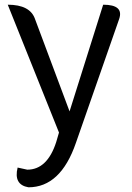

<svg xmlns="http://www.w3.org/2000/svg" viewBox="-20 -563 561 817"><path d="M101 234Q37 223 55 150L96 159Q181 159 219 42L231 1L13 -543Q108 -543 129 -482L276 -89L419 -543Q508 -543 487 -482L303 45Q238 234 101 234Z"/></svg>

Font: Swei Toothpaste CJK TC
Style: Regular
Weight: 400
Version: Version 1.0